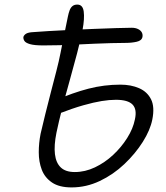

<svg xmlns="http://www.w3.org/2000/svg" viewBox="-20 -807 722 837"><path d="M292 10Q238 10 206.5 -11.5Q175 -33 162 -67.5Q149 -102 149 -143Q149 -184 157 -224Q166 -263 177.5 -309.5Q189 -356 201.5 -404Q214 -452 225.5 -496.5Q237 -541 244 -577Q251 -614 260 -657Q269 -700 276 -735Q279 -750 283.5 -762Q288 -774 296 -780.5Q304 -787 317 -787Q341 -787 345 -756.5Q349 -726 340 -678Q331 -632 316 -574.5Q301 -517 283.5 -455Q266 -393 251 -334.5Q236 -276 226 -228Q215 -173 219.5 -135Q224 -97 245 -77Q266 -57 306 -57Q351 -57 394 -77.5Q437 -98 473 -131.5Q509 -165 534.5 -205.5Q560 -246 568 -286Q578 -330 558 -351Q538 -372 485 -372Q457 -372 423 -366.5Q389 -361 343 -348Q297 -335 232 -310L220 -369Q298 -403 366 -420.5Q434 -438 505 -438Q551 -438 586.5 -422.5Q622 -407 638.5 -374Q655 -341 644 -286Q635 -240 602.5 -188.5Q570 -137 522 -91.5Q474 -46 415 -18Q356 10 292 10ZM169 -609Q130 -609 111 -614.5Q92 -620 86.5 -628.5Q81 -637 82 -646Q85 -655 94.5 -660.5Q104 -666 125 -667Q149 -669 191 -671.5Q233 -674 285 -676.5Q337 -679 389.5 -681Q442 -683 485.5 -684.5Q529 -686 554 -686Q570 -686 581.5 -680.5Q593 -675 598 -666Q603 -657 601 -646Q598 -630 576 -625Q554 -620 528 -620Q499 -620 464.5 -619Q430 -618 393 -616.5Q356 -615 318 -613Q280 -611 242.5 -610Q205 -609 169 -609Z"/></svg>

Font: Shantell Sans Light
Style: Italic
Weight: 300
Italic angle: -11°
Designer: Stephen Nixon, Anya Danilova, Shantell Martin
Foundry: Arrow Type
Version: Version 1.008;[ac192a2d6]